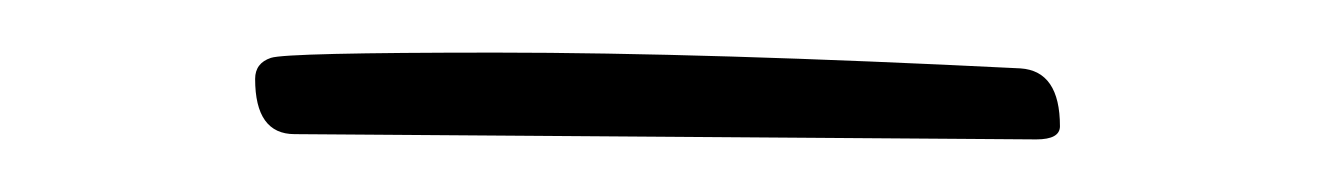

<svg xmlns="http://www.w3.org/2000/svg" viewBox="-20 -20 506 73"><path d="M383 28Q383 33 374 33L92 31Q77 31 77 10Q77 4 83 2Q89 0 168.5 0Q248 0 368 6Q383 7 383 28Z"/></svg>

Font: Mrs Saint Delafield
Style: Regular
Weight: 400
Designer: Alejandro Paul
Foundry: Alejandro Paul
Version: Version 1.000